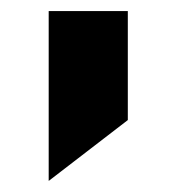

<svg xmlns="http://www.w3.org/2000/svg" viewBox="-20 -162 319 347"><path d="M211 55V-142H68V165Z"/></svg>

Font: Matrixport Bold
Style: Regular
Weight: 600
Designer: Ninad Kale (Devanagari), Jonny Pinhorn (Latin)
Foundry: Indian Type Foundry
Version: Version 2.000;PS 1.0;hotconv 1.0.79;makeotf.lib2.5.61930; tt